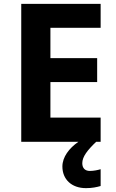

<svg xmlns="http://www.w3.org/2000/svg" viewBox="-20 -734 600 994"><path d="M406 111C406 77 433 43 478 0H501V-125H241V-309H483V-433H241V-590H501V-714H90V0H386C338 33 303 79 303 128C303 194 350 240 425 240C457 240 480 235 501 229V142C488 146 466 151 445 151C422 151 406 138 406 111Z"/></svg>

Font: Noto Sans Lisu
Style: Bold
Weight: 700
Designer: Monotype Design Team. David Williams.
Foundry: Monotype Imaging Inc.
Version: Version 2.102